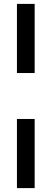

<svg xmlns="http://www.w3.org/2000/svg" viewBox="-20 -730 258 986"><path d="M67 -710V-355H158V-710ZM67 -119V236H158V-119Z"/></svg>

Font: Reem Kufi
Style: Regular
Weight: 400
Designer: Khaled Hosny
Version: Version 0.007